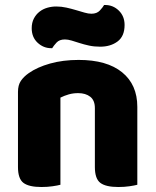

<svg xmlns="http://www.w3.org/2000/svg" viewBox="-20 -741 623 769"><path d="M530 -1Q519 2 498.5 5Q478 8 454 8Q404 8 382 -8.5Q360 -25 360 -72V-308Q360 -339 341.5 -353.5Q323 -368 293 -368Q273 -368 255.5 -363Q238 -358 222 -350V-1Q211 2 190.5 5Q170 8 146 8Q96 8 74 -8.5Q52 -25 52 -72V-373Q52 -400 63.5 -417Q75 -434 95 -448Q129 -472 180.5 -486.5Q232 -501 295 -501Q408 -501 469 -451.5Q530 -402 530 -313ZM205 -715Q226 -715 246 -710.5Q266 -706 284.5 -700.5Q303 -695 318.5 -690.5Q334 -686 346 -686Q368 -686 380 -699Q392 -712 397 -721H401Q433 -721 456 -698.5Q479 -676 479 -641Q479 -596 451 -575Q423 -554 381 -554Q357 -554 336.5 -558.5Q316 -563 299 -568.5Q282 -574 267 -578.5Q252 -583 240 -583Q218 -583 206.5 -570.5Q195 -558 189 -548H185Q154 -548 130.5 -570Q107 -592 107 -628Q107 -650 115.5 -666.5Q124 -683 138 -694Q152 -705 169.5 -710Q187 -715 205 -715Z"/></svg>

Font: Baloo Bhai 2 ExtraBold
Style: Regular
Weight: 800
Designer: Supriya Tembe, Noopur Datye and Ek Type
Foundry: Ek Type
Version: Version 1.640;PS 1.000;hotconv 16.6.51;makeotf.lib2.5.65220;